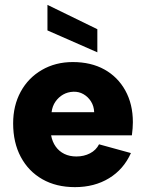

<svg xmlns="http://www.w3.org/2000/svg" viewBox="-20 -762 599 789"><path d="M175 -742 380 -642V-547L175 -637ZM288 7Q211 7 154 -25.5Q97 -58 65.5 -117Q34 -176 34 -255Q34 -328 65 -385Q96 -442 152 -474.5Q208 -507 279 -507Q354 -507 409 -476.5Q464 -446 495 -390Q526 -334 526 -260Q526 -248 525 -235Q524 -222 522 -206H190Q195 -179 209 -159.5Q223 -140 244.5 -129.5Q266 -119 294 -119Q325 -119 350 -132Q375 -145 387 -169L518 -133Q488 -66 428 -29.5Q368 7 288 7ZM367 -301Q366 -326 354 -345Q342 -364 323 -375Q304 -386 281 -385Q258 -384 239.5 -373.5Q221 -363 208 -344.5Q195 -326 192 -301Z"/></svg>

Font: Albert Sans ExtraBold
Style: Regular
Weight: 800
Designer: Andreas Rasmussen
Foundry: a.Foundry
Version: Version 1.025